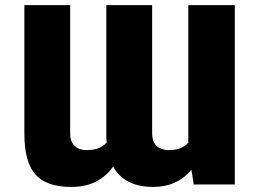

<svg xmlns="http://www.w3.org/2000/svg" viewBox="-20 -732 1027 762"><path d="M588.1 9.9Q473.7 9.9 429 -71Q403.1 -33.4 361.9 -11.7Q320.7 9.9 262.8 9.9Q164.8 9.9 120.7 -39.4Q76.7 -88.8 76.7 -201.7V-711.6H258.5V-201.7Q258.5 -188.6 261.9 -176.8Q265.3 -165.1 273.3 -156.1Q281.2 -147 293.9 -141.7Q306.5 -136.4 325.3 -136.4Q378.2 -136.4 403.4 -166.9Q402.7 -175.1 402.3 -183.8Q402 -192.5 402 -201.7V-711.6H583.8V-201.7Q583.8 -188.6 587.2 -176.8Q590.6 -165.1 598.5 -156.1Q606.5 -147 619.1 -141.7Q631.7 -136.4 650.6 -136.4Q702.1 -136.4 727.3 -165.8V-711.6H911.9V0H748.6L739.7 -58.6Q683.2 9.9 588.1 9.9Z"/></svg>

Font: Linik Sans Black
Style: Regular
Weight: 900
Designer: Fonts by Rasmus Andersson / Changes by Cristiano Sobral with parts from Marc Monis
Foundry: rsms
Version: Version 3.020; ttfautohint (v1.6)